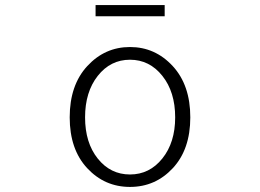

<svg xmlns="http://www.w3.org/2000/svg" viewBox="-20 -735 1040 768"><path d="M258.8 -265.6Q258.8 -394.5 329.1 -470.7Q399.4 -546.9 500 -546.9Q600.6 -546.9 670.9 -470.7Q741.2 -394.5 741.2 -265.6Q741.2 -137.7 671.4 -62.5Q601.6 12.7 500 12.7Q398.4 12.7 328.6 -62.5Q258.8 -137.7 258.8 -265.6ZM680.7 -265.6Q680.7 -367.2 629.4 -431.6Q578.1 -496.1 500 -496.1Q421.9 -496.1 371.1 -431.6Q320.3 -367.2 320.3 -265.6Q320.3 -164.1 371.1 -100.6Q421.9 -37.1 500 -37.1Q578.1 -37.1 629.4 -101.1Q680.7 -165 680.7 -265.6ZM362.3 -669.9V-714.8H638.7V-669.9Z"/></svg>

Font: GenEi Gothic M Light
Style: Regular
Weight: 300
Designer: o_tamon (Modified); [Source Han Sans]
Ryoko NISHIZUKA  (kana & ideographs); Paul D. Hunt (Latin, Greek & Cyrillic); Wenl
Version: Version 1.1a;Original Version 1.004